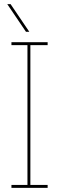

<svg xmlns="http://www.w3.org/2000/svg" viewBox="-20 -903 284 923"><path d="M209 0H35V-14H112V-686H35V-700H209V-686H126V-14H209ZM121 -750H105Q82 -783 60 -816.5Q38 -850 15 -883H31Q54 -850 76 -816.5Q98 -783 121 -750Z"/></svg>

Font: Josefin Slab Thin
Style: Regular
Weight: 100
Designer: Santiago Orozco
Foundry: Typemade
Version: Version 2.000